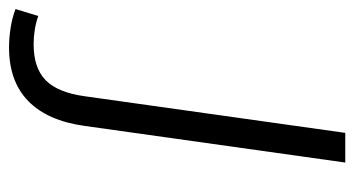

<svg xmlns="http://www.w3.org/2000/svg" viewBox="-348 -384 765 414"><g transform="rotate(90 34.0 -177.5)"><path d="M-70 185Q-91 185 -113 181.5Q-135 178 -153 171L-138 122Q-124 127 -108.5 129.5Q-93 132 -77 132Q-26 132 0.5 106Q27 80 35 22L114 -540H178L99 22Q88 102 45.5 143.5Q3 185 -70 185Z"/></g></svg>

Font: Pathway Extreme SemiCondensed ExtraLight
Style: Italic
Weight: 250
Width: 4
Italic angle: -8°
Version: Version 1.001;gftools[0.9.26]